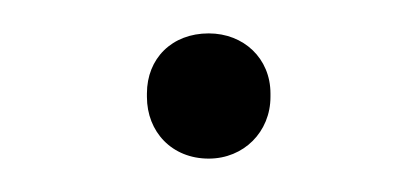

<svg xmlns="http://www.w3.org/2000/svg" viewBox="-20 -89 249 115"><path d="M105 6C126 6 142 -10 142 -31V-33C142 -54 126 -69 105 -69C83 -69 68 -54 68 -33V-31C68 -10 83 6 105 6Z"/></svg>

Font: Fixel Text ExtraLight
Style: Regular
Weight: 200
Width: 4
Designer: AlfaBravo + MacPaw
Foundry: Kyrylo Tkachov, Marchela Mozhyna, Serhii Makarenko, Maria Weinstein, Zakhar Kryvoshyya
Version: Version 1.211